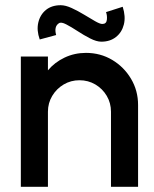

<svg xmlns="http://www.w3.org/2000/svg" viewBox="-20 -717 590 737"><path d="M510 -314V0H406V-288Q406 -321.5 389.8 -349Q373.5 -376.5 346 -392.8Q318.5 -409 285 -409Q252 -409 224.5 -392.8Q197 -376.5 180.5 -349Q164 -321.5 164 -288V0H60V-500H164V-447Q190 -478 228 -496Q266 -514 310 -514Q365.5 -514 410.8 -487Q456 -460 483 -414.5Q510 -369 510 -314ZM369 -557Q350.5 -557 326 -569.5Q301.5 -582 277.5 -597.8Q253.5 -613.5 234.2 -623.5Q215 -633.5 206.5 -628Q186.5 -615.5 195.5 -582.5L132.5 -565.5Q120 -600.5 127 -630.5Q134 -660.5 156.2 -678.8Q178.5 -697 213 -697Q231.5 -697 255 -686.2Q278.5 -675.5 302 -661.2Q325.5 -647 344.5 -636Q363.5 -625 372.5 -625Q388.5 -625 390.2 -641Q392 -657 387 -670.5L451 -691Q463 -653.5 455.5 -623.2Q448 -593 425.2 -575Q402.5 -557 369 -557Z"/></svg>

Font: Urbanist SemiBold
Style: Regular
Weight: 600
Designer: Corey Hu
Foundry: Corey Hu
Version: Version 1.321; ttfautohint (v1.8.4.7-5d5b)